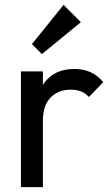

<svg xmlns="http://www.w3.org/2000/svg" viewBox="-20 -768 459 788"><path d="M66 0V-475H156V0ZM156 -271 122 -286Q122 -377 164 -431Q206 -485 285 -485Q321 -485 350 -472.5Q379 -460 404 -431L345 -370Q330 -386 312 -393Q294 -400 270 -400Q220 -400 188 -368Q156 -336 156 -271ZM152 -546 111 -587 241 -748 312 -677Z"/></svg>

Font: Outfit Thin
Style: Regular
Weight: 400
Version: Version 1.100;gftools[0.9.27]